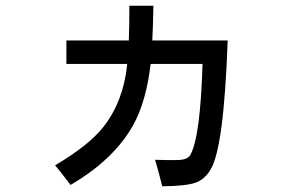

<svg xmlns="http://www.w3.org/2000/svg" viewBox="-20 -611 1040 679"><path d="M518.6 -467.8H785.2Q771.5 -83 723.6 -9.8Q703.1 24.4 669.9 35.6Q636.7 46.9 553.7 47.9Q542 -1 528.3 -45.9Q545.9 -45.9 571.3 -44.9Q594.7 -44.9 604.5 -44.9Q643.6 -44.9 653.3 -63.5Q688.5 -127 696.3 -384.8H512.7Q497.1 -251 450.2 -167Q381.8 -45.9 229.5 43Q193.4 -4.9 174.8 -26.4Q293.9 -96.7 344.7 -161.1Q416 -251 429.7 -381.8V-384.8H214.8V-467.8H435.5Q437.5 -514.6 437.5 -590.8H522.5Q521.5 -526.4 518.6 -467.8Z"/></svg>

Font: MotoyaLCedar
Style: W3 mono
Weight: 400
Version: Version 1.01